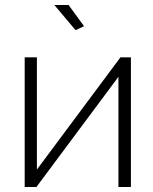

<svg xmlns="http://www.w3.org/2000/svg" viewBox="-20 -750 613 770"><path d="M128 -70 463 -520H505V0H455V-442L126 0H79V-520H128ZM198 -730H255L317 -645L283 -629Z"/></svg>

Font: Oxford Sans
Style: Regular
Weight: 300
Designer: Matt McInerney, Pablo Impallari, Rodrigo Fuenzalida
Foundry: Matt McInerney, Pablo Impallari, Rodrigo Fuenzalida
Version: Version 3.000g; ttfautohint (v1.5) -l 8 -r 28 -G 28 -x 14 -D